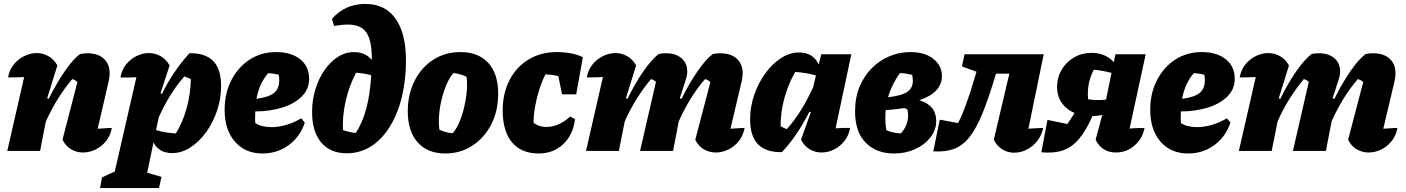

<svg xmlns="http://www.w3.org/2000/svg" viewBox="-20 -768 7153 977"><path d="M17 0 103 -376Q76 -374 21 -374Q28 -413 50.5 -440.5Q73 -468 104 -483Q135 -498 167 -498Q198 -498 226 -482.5Q254 -467 272 -435L220 -268L228 -265Q267 -344 309.5 -405.5Q352 -467 387 -493Q407 -497 424 -497Q478 -497 508 -469.5Q538 -442 538 -395Q538 -375 533 -354L477 -113Q503 -114 518 -115.5Q533 -117 549 -117Q542 -78 519.5 -50Q497 -22 466 -7Q435 8 402 8Q370 8 342.5 -8Q315 -24 298 -57L374 -351Q362 -361 348 -366Q309 -320 275.5 -266.5Q242 -213 213 -149L184 0Z M489 189 499 135Q537 116 564 105L674 -375Q653 -374 633 -373.5Q613 -373 593 -374Q599 -412 621.5 -440Q644 -468 675 -483Q706 -498 738 -498Q769 -498 797 -482.5Q825 -467 843 -435L797 -293L804 -290Q832 -347 866.5 -398.5Q901 -450 944 -497Q1023 -499 1064 -458.5Q1105 -418 1105 -330Q1105 -266 1084.5 -205Q1064 -144 1028.5 -95Q993 -46 948.5 -17.5Q904 11 856 11Q789 11 761 -43L729 111L802 132L789 189ZM774 -106Q821 -92 875 -89Q910 -146 930 -218.5Q950 -291 951 -365Q935 -374 918 -379Q845 -297 788 -172Z M1316 13Q1228 13 1175.5 -47Q1123 -107 1123 -209Q1123 -293 1157 -359.5Q1191 -426 1250 -464.5Q1309 -503 1385 -503Q1462 -503 1507.5 -466.5Q1553 -430 1553 -367Q1553 -313 1514 -275.5Q1475 -238 1412.5 -219.5Q1350 -201 1279 -201Q1278 -185 1278 -167Q1278 -154 1279 -142Q1310 -121 1362 -121Q1396 -121 1435 -132Q1474 -143 1513 -166L1531 -144Q1507 -72 1449 -29.5Q1391 13 1316 13ZM1401 -361Q1401 -374 1398 -388Q1373 -394 1345 -396Q1323 -371 1308 -339Q1293 -307 1285 -265Q1349 -274 1375 -295.5Q1401 -317 1401 -361Z M1745 12Q1661 12 1614.5 -43Q1568 -98 1568 -198Q1568 -259 1585 -314Q1602 -369 1631.5 -411.5Q1661 -454 1699.5 -478.5Q1738 -503 1781 -503Q1839 -503 1872 -463Q1873 -560 1845 -601.5Q1817 -643 1750 -643Q1720 -643 1680 -636L1669 -672Q1736 -748 1839 -748Q1948 -748 2001.5 -659.5Q2055 -571 2044 -406Q2036 -281 1996 -186.5Q1956 -92 1891.5 -40Q1827 12 1745 12ZM1725 -106Q1758 -95 1790 -91Q1823 -140 1843 -212.5Q1863 -285 1869 -385Q1835 -395 1792 -398Q1757 -332 1739.5 -256.5Q1722 -181 1725 -106Z M2246 13Q2156 13 2105.5 -43.5Q2055 -100 2055 -201Q2055 -288 2089.5 -356.5Q2124 -425 2184.5 -464Q2245 -503 2323 -503Q2414 -503 2464.5 -448Q2515 -393 2515 -292Q2515 -204 2480 -135.5Q2445 -67 2384 -27Q2323 13 2246 13ZM2283 -90Q2301 -109 2316 -143Q2331 -177 2341 -218Q2351 -259 2355 -300.5Q2359 -342 2354 -377Q2338 -385 2321 -390Q2304 -395 2287 -396Q2269 -376 2254 -342Q2239 -308 2228.5 -267Q2218 -226 2214.5 -184.5Q2211 -143 2216 -108Q2244 -94 2283 -90Z M2721 13Q2633 13 2585.5 -43.5Q2538 -100 2538 -206Q2538 -294 2573 -361Q2608 -428 2670 -465.5Q2732 -503 2813 -503Q2850 -503 2885 -496.5Q2920 -490 2946 -477L2912 -288H2840L2821 -381Q2790 -388 2756 -390Q2737 -354 2723.5 -310.5Q2710 -267 2702.5 -223.5Q2695 -180 2695 -144Q2721 -122 2760 -122Q2790 -122 2821 -135Q2852 -148 2881 -175L2906 -162Q2897 -83 2846.5 -35Q2796 13 2721 13Z M2962 0 3048 -376Q3021 -374 2966 -374Q2973 -413 2995.5 -440.5Q3018 -468 3049 -483Q3080 -498 3112 -498Q3143 -498 3171 -482.5Q3199 -467 3217 -435L3165 -268L3173 -265Q3212 -345 3254.5 -406Q3297 -467 3332 -493Q3343 -496 3352.5 -496.5Q3362 -497 3370 -497Q3418 -497 3447.5 -472Q3477 -447 3477 -405Q3477 -395 3475.5 -385Q3474 -375 3470 -364L3439 -268L3448 -265Q3487 -344 3529.5 -405.5Q3572 -467 3607 -493Q3628 -497 3644 -497Q3699 -497 3729 -469.5Q3759 -442 3759 -395Q3759 -375 3754 -354L3697 -113Q3723 -114 3737.5 -115.5Q3752 -117 3769 -117Q3762 -78 3739.5 -50Q3717 -22 3686 -7Q3655 8 3622 8Q3590 8 3562 -8Q3534 -24 3518 -57L3595 -351Q3583 -361 3568 -366Q3528 -320 3495 -266.5Q3462 -213 3434 -151L3405 0H3237L3318 -352Q3307 -361 3293 -366Q3253 -318 3219.5 -264.5Q3186 -211 3159 -150L3129 0Z M3959 6Q3880 8 3838.5 -32.5Q3797 -73 3797 -161Q3797 -225 3818 -285.5Q3839 -346 3874.5 -395Q3910 -444 3954.5 -472.5Q3999 -501 4046 -501Q4119 -501 4146 -439L4159 -492H4312L4232 -115Q4269 -118 4306 -117Q4299 -78 4276.5 -50Q4254 -22 4223.5 -7Q4193 8 4160 8Q4129 8 4101 -8Q4073 -24 4056 -57L4106 -197L4099 -200Q4070 -143 4036 -91.5Q4002 -40 3959 6ZM3952 -126Q3968 -116 3984 -111Q4059 -195 4118 -325L4132 -384Q4084 -398 4027 -402Q3993 -345 3972.5 -272.5Q3952 -200 3952 -126Z M4529 13Q4440 13 4385.5 -41.5Q4331 -96 4331 -202Q4331 -271 4354 -326.5Q4377 -382 4416.5 -421.5Q4456 -461 4506.5 -482Q4557 -503 4612 -503Q4686 -503 4729.5 -468.5Q4773 -434 4773 -381Q4773 -297 4658 -258Q4744 -232 4744 -152Q4744 -106 4714.5 -68.5Q4685 -31 4636.5 -9Q4588 13 4529 13ZM4625 -356Q4625 -369 4622 -387Q4605 -391 4589.5 -393.5Q4574 -396 4559 -396Q4516 -335 4499 -273Q4568 -281 4596.5 -300.5Q4625 -320 4625 -356ZM4485 -165Q4485 -132 4490 -106Q4521 -91 4564 -89Q4581 -107 4591 -131Q4601 -155 4601 -181Q4601 -195 4597 -211Q4590 -215 4583 -218Q4559 -215 4534.5 -212Q4510 -209 4487 -208Q4485 -187 4485 -165Z M4729 2 4762 -159 4855 -142Q4894 -215 4942 -380L4949 -403L4875 -430L4888 -492H5291L5213 -113Q5249 -116 5288 -117Q5281 -81 5259.5 -52.5Q5238 -24 5206.5 -7.5Q5175 9 5140 9Q5107 9 5079.5 -8.5Q5052 -26 5037 -57L5116 -393H5048Q5012 -271 4980 -192.5Q4948 -114 4913 -70Q4878 -26 4833.5 -10Q4789 6 4729 2Z M5279 7 5310 -158 5411 -137Q5429 -162 5448 -193Q5407 -210 5383 -244Q5359 -278 5359 -327Q5359 -374 5382 -413Q5405 -452 5445 -475.5Q5485 -499 5536 -499Q5603 -499 5648 -452L5656 -492H5810L5728 -114Q5765 -117 5804 -117Q5794 -63 5753 -27.5Q5712 8 5659 8Q5587 8 5555 -57L5589 -183Q5563 -178 5539 -177Q5506 -103 5470.5 -61Q5435 -19 5389 -3Q5343 13 5279 7ZM5517 -263Q5558 -256 5608 -261L5636 -397Q5588 -410 5546 -413Q5509 -344 5517 -263Z M6026 13Q5938 13 5885.5 -47Q5833 -107 5833 -209Q5833 -293 5867 -359.5Q5901 -426 5960 -464.5Q6019 -503 6095 -503Q6172 -503 6217.5 -466.5Q6263 -430 6263 -367Q6263 -313 6224 -275.5Q6185 -238 6122.5 -219.5Q6060 -201 5989 -201Q5988 -185 5988 -167Q5988 -154 5989 -142Q6020 -121 6072 -121Q6106 -121 6145 -132Q6184 -143 6223 -166L6241 -144Q6217 -72 6159 -29.5Q6101 13 6026 13ZM6111 -361Q6111 -374 6108 -388Q6083 -394 6055 -396Q6033 -371 6018 -339Q6003 -307 5995 -265Q6059 -274 6085 -295.5Q6111 -317 6111 -361Z M6284 0 6370 -376Q6343 -374 6288 -374Q6295 -413 6317.5 -440.5Q6340 -468 6371 -483Q6402 -498 6434 -498Q6465 -498 6493 -482.5Q6521 -467 6539 -435L6487 -268L6495 -265Q6534 -345 6576.5 -406Q6619 -467 6654 -493Q6665 -496 6674.5 -496.5Q6684 -497 6692 -497Q6740 -497 6769.5 -472Q6799 -447 6799 -405Q6799 -395 6797.5 -385Q6796 -375 6792 -364L6761 -268L6770 -265Q6809 -344 6851.5 -405.5Q6894 -467 6929 -493Q6950 -497 6966 -497Q7021 -497 7051 -469.5Q7081 -442 7081 -395Q7081 -375 7076 -354L7019 -113Q7045 -114 7059.5 -115.5Q7074 -117 7091 -117Q7084 -78 7061.5 -50Q7039 -22 7008 -7Q6977 8 6944 8Q6912 8 6884 -8Q6856 -24 6840 -57L6917 -351Q6905 -361 6890 -366Q6850 -320 6817 -266.5Q6784 -213 6756 -151L6727 0H6559L6640 -352Q6629 -361 6615 -366Q6575 -318 6541.5 -264.5Q6508 -211 6481 -150L6451 0Z"/></svg>

Font: Piazzolla ExtraBold
Style: Italic
Weight: 800
Italic angle: -11.3°
Designer: Juan Pablo del Peral
Foundry: Huerta Tipografica
Version: Version 1.330